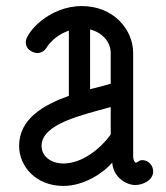

<svg xmlns="http://www.w3.org/2000/svg" viewBox="-20 -601 547 633"><path d="M345 -248V-158C312 -111 251 -62 189 -62C149 -62 117 -85 117 -120C117 -193 251 -222 345 -248ZM65 -463C65 -429 102 -426 102 -426C114 -426 126 -432 132 -442C150 -470 177 -490 207 -500V-285C123 -255 43 -209 43 -120C43 -53 98 12 189 12C260 12 324 -34 350 -65C353 -18 395 9 426 9C450 9 485 -6 485 -36C485 -51 474 -73 448 -73C438 -73 430 -62 426 -65C426 -66 419 -70 419 -87V-426C419 -505 353 -581 250 -581C139 -581 65 -491 65 -463ZM277 -504C316 -494 345 -464 345 -426V-325C325 -319 302 -313 277 -307Z"/></svg>

Font: LS
Style: RegularAlt
Weight: 500
Designer: BSozoo
Foundry: BSozoo
Version: Version 001.000